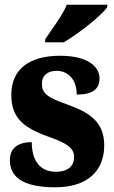

<svg xmlns="http://www.w3.org/2000/svg" viewBox="-20 -786 484 816"><path d="M172 -619V-606H251C314 -643 413 -721 436 -756V-766H264C246 -721 198 -659 172 -619ZM215 10C353 10 423 -61 423 -168C423 -270 358 -309 263 -343C180 -372 158 -390 158 -431C158 -466 184 -485 220 -485C268 -485 306 -450 306 -384C373 -384 403 -407 403 -453C403 -501 356 -549 235 -549C110 -549 28 -496 28 -383C28 -284 81 -242 189 -204C261 -178 295 -159 295 -118C295 -85 274 -56 217 -56C158 -56 115 -94 115 -182C64 -182 22 -162 22 -106C22 -41 66 10 215 10Z"/></svg>

Font: Noto Serif Khmer Condensed Black
Style: Regular
Weight: 900
Width: 3
Designer: Danh Hong and the Monotype Design Team
Foundry: Monotype Imaging Inc.
Version: Version 2.004